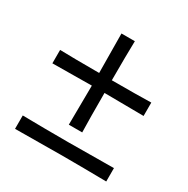

<svg xmlns="http://www.w3.org/2000/svg" viewBox="-149 -783 902 919"><g transform="rotate(30 301.5 -323.0)"><path d="M52 2V-72Q178 -70 304 -70L556 -72V2Q430 0 304 0ZM50 -359V-433Q122 -431 267 -431Q267 -500 265 -648H339Q337 -574 337 -431Q481 -431 554 -433V-359Q408 -361 337 -361Q337 -215 339 -144H265Q267 -286 267 -361Q194 -361 50 -359Z"/></g></svg>

Font: Fresca
Style: Regular
Weight: 400
Designer: Iván Moreno
Foundry: Fontstage
Version: Version 1.001